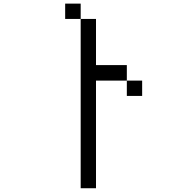

<svg xmlns="http://www.w3.org/2000/svg" viewBox="-20 -879 1040 1040"><path d="M333 -776.4V-859.4H417V-776.4ZM667 -442.4H500V140.6H417V-776.4H500V-526.4H667ZM667 -442.4H750V-359.4H667Z"/></svg>

Font: KH Dot Kodenmachou 12
Style: Regular
Weight: 400
Designer: Original version for X68000 by Keitarou Hiraki (http://hp.vector.co.jp/authors/VA000874/) / TrueType conversion by Homem
Version: Version 1.00.20150527